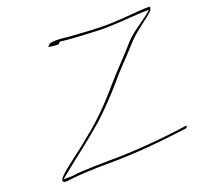

<svg xmlns="http://www.w3.org/2000/svg" viewBox="-110 -733 920 870"><g transform="rotate(-20 350.0 -297.5)"><path d="M59 -2 85 -23C155 -80 216 -124 291 -189C339 -232 387 -283 431 -333C469 -381 518 -426 554 -468C595 -516 646 -546 684 -580V-582H687C692 -587 696 -600 694 -603C694 -603 693 -604 689 -604C636 -604 576 -595 512 -593C433 -590 364 -598 299 -601C270 -605 241 -608 214 -603C212 -601 202 -593 199 -589C204 -588 216 -586 228 -585L245 -584C249 -584 252 -590 257 -594C301 -588 374 -585 435 -582C504 -579 584 -588 650 -591L686 -592L660 -570C617 -538 576 -514 542 -473C505 -430 458 -384 418 -338C360 -269 288 -194 216 -140C166 -96 109 -60 66 -19C45 1 50 14 72 11C129 4 196 0 279 0C406 0 533 -13 626 -25L659 -29C663 -30 666 -34 666 -37C666 -39 664 -41 660 -40L625 -35C533 -23 409 -11 282 -11C231 -11 180 -9 144 -7C123 -6 109 -2 89 -2ZM245 -586 246 -587ZM659 -31Z"/></g></svg>

Font: Stray Cat
Style: HlExtObl
Weight: 100
Version: Version 1.0